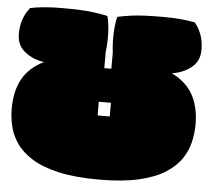

<svg xmlns="http://www.w3.org/2000/svg" viewBox="-57 -887 1074 978"><g transform="rotate(5 480.0 -398.0)"><path d="M484 29Q362 29 278 10Q194 -9 141 -42Q88 -75 59.5 -116.5Q31 -158 20.5 -203.5Q10 -249 10 -293Q10 -382 44 -444Q78 -506 153 -543Q96 -551 54.5 -584Q13 -617 13 -675Q13 -755 59 -811Q127 -825 220 -825Q330 -825 382.5 -817.5Q435 -810 454 -805Q461 -784 464 -751.5Q467 -719 466.5 -684.5Q466 -650 462 -622V-539H498V-622Q494 -650 493.5 -684.5Q493 -719 496 -751.5Q499 -784 506 -805Q525 -810 577.5 -817.5Q630 -825 740 -825Q833 -825 901 -811Q947 -755 947 -675Q947 -617 905.5 -584Q864 -551 807 -543Q882 -506 916 -444Q950 -382 950 -293Q950 -249 939.5 -203.5Q929 -158 901 -116.5Q873 -75 821 -42Q769 -9 686.5 10Q604 29 484 29ZM449 -296H511V-366H449Z"/></g></svg>

Font: Oi
Style: Regular
Weight: 400
Designer: Kostas Bartsokas, Mohamad Dakak
Foundry: Foundry5
Version: Version 4.000